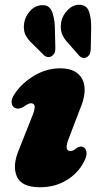

<svg xmlns="http://www.w3.org/2000/svg" viewBox="-20 -774 414 808"><path d="M276 -138.5Q282.5 -138.5 288.2 -141Q294 -143.5 304.5 -152Q321.5 -162.5 335 -152Q344 -144.5 344.2 -129Q344.5 -113.5 332.5 -91.5Q307.5 -44 259.2 -15Q211 14 148 14Q70 14 50.5 -32.2Q31 -78.5 61 -147.5L112 -276Q127.5 -312.5 126 -326Q124.5 -339.5 110 -339.5Q99.5 -339.5 77 -323Q65 -317 56 -317Q47 -317 40.5 -321Q29 -328.5 28.8 -344.5Q28.5 -360.5 42.5 -380Q71 -423.5 123 -455Q175 -486.5 233.5 -486.5Q303 -486.5 326.8 -439.8Q350.5 -393 315.5 -312L271 -195.5Q247.5 -138.5 276 -138.5ZM363.7 -660 362.1 -575.5Q362.1 -562.5 359.7 -552.5Q357.3 -542.5 348.4 -535.5Q339.8 -529 330.3 -530.2Q320.8 -531.5 313.9 -539L269 -590Q247.1 -613 239.8 -634.5Q232.5 -656 238.2 -684.5Q243.9 -710.5 264.9 -732Q286 -753.5 313.1 -754Q343.5 -753.5 353.6 -727.8Q363.7 -702 363.7 -660ZM210.7 -664.5 212.7 -580Q213.5 -568 211.7 -558Q209.8 -548 200.9 -540.5Q192.8 -533 183.1 -533.8Q173.4 -534.5 165.7 -541L117.9 -588.5Q94.8 -609.5 86.1 -629.8Q77.4 -650 81.9 -678.5Q86.3 -705 106.4 -727.5Q126.4 -750 154 -752Q184.7 -754.5 196.7 -729.8Q208.6 -705 210.7 -664.5Z"/></svg>

Font: Fraunces 9pt Soft Black
Style: Italic
Weight: 900
Italic angle: -16°
Version: Version 1.000;[b76b70a41]